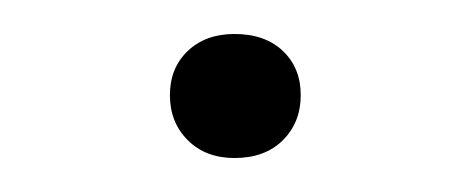

<svg xmlns="http://www.w3.org/2000/svg" viewBox="-20 -342 277 113"><path d="M118 -249Q101 -249 90.5 -259.5Q80 -270 80 -286Q80 -302 90.5 -312Q101 -322 118 -322Q136 -322 146.5 -312Q157 -302 157 -286Q157 -270 146.5 -259.5Q136 -249 118 -249Z"/></svg>

Font: Celebes Light
Style: Regular
Weight: 300
Designer: Anugrah Pasau
Foundry: Lafontype
Version: Version 1.000; ttfautohint (v1.8.4)